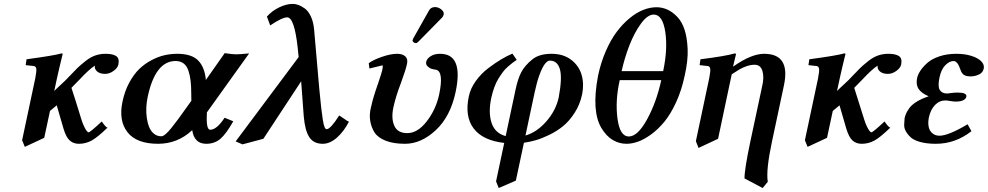

<svg xmlns="http://www.w3.org/2000/svg" viewBox="-20 -718 5016 975"><path d="M269.5 -321.3 255.4 -255.9Q266.6 -267.6 291 -289.8Q315.4 -312 327.1 -325.2Q356.9 -356.9 373 -372.6Q389.2 -388.2 414.6 -408.2Q439.9 -428.2 464.4 -436.5Q488.8 -444.8 516.6 -444.8Q552.2 -444.8 569.8 -433.3Q587.4 -421.9 581.1 -390.1Q577.1 -372.6 556.4 -357.7Q535.6 -342.8 513.7 -342.8Q486.8 -342.8 472.7 -355.7Q458.5 -368.7 461.9 -384.8Q433.6 -367.2 384.8 -314.9L342.8 -272Q360.4 -218.8 393.6 -110.8Q399.9 -90.3 407.5 -75Q415 -59.6 420.7 -52.7Q426.3 -45.9 429.7 -45.9Q437.5 -45.9 496.6 -101.1Q518.1 -70.3 525.9 -69.8Q475.6 -21 445.6 -4.4Q415.5 12.2 380.4 12.2Q353 12.2 334.5 -4.2Q315.9 -20.5 302.7 -64Q288.6 -110.8 268.1 -183.1L233.9 -154.8L204.6 -18.1L106 27.8L92.3 -5.9L159.2 -320.8Q166.5 -358.4 164.1 -370.1Q161.6 -381.8 150.4 -382.8L110.4 -387.2L114.7 -417Q252.9 -435.5 292 -446.8Q298.8 -446.8 298.3 -443.8Q280.3 -371.1 269.5 -321.3Z M951.7 -206.1 951.2 -241.2Q951.2 -279.8 948 -307.4Q944.8 -335 936.8 -359.1Q928.7 -383.3 912.4 -395.8Q896 -408.2 871.6 -408.2Q768.6 -408.2 730 -226.1Q724.6 -201.2 723.1 -174.3Q721.7 -147.5 725.3 -120.8Q729 -94.2 737.3 -73.2Q745.6 -52.2 761.7 -39.1Q777.8 -25.9 799.3 -25.9Q815.9 -25.9 848.9 -66.4Q881.8 -106.9 933.1 -180.2ZM879.4 -444.8Q953.1 -444.8 986.3 -410.9Q1019.5 -377 1025.4 -312L1121.1 -448.2Q1158.2 -442.4 1177 -442.1Q1195.8 -441.9 1245.1 -446.8L1028.3 -144L1030.8 -146Q1025.4 -59.1 1047.4 -59.1Q1080.6 -59.1 1120.6 -120.1L1164.6 -102.1Q1128.9 -38.6 1099.4 -13.2Q1069.8 12.2 1027.3 12.2Q966.3 12.2 956.1 -57.1Q883.3 11.7 783.2 12.2Q673.3 12.2 627.4 -46.6Q581.5 -105.5 602.1 -202.1Q613.3 -255.9 636.5 -298.6Q659.7 -341.3 687.7 -368.2Q715.8 -395 750 -412.8Q784.2 -430.7 815.9 -437.7Q847.7 -444.8 879.4 -444.8Z M1743.7 -104 1752 -100.1Q1726.6 -50.8 1691.2 -19.3Q1655.8 12.2 1619.1 12.2Q1572.8 12.2 1550.8 -21.2Q1528.8 -54.7 1522.5 -127L1509.3 -305.2Q1353 -67.4 1317.4 -13.2L1211.4 15.1L1176.8 0L1496.6 -428.2Q1496.1 -433.6 1495.4 -439.9Q1494.6 -446.3 1494.1 -451.4Q1493.7 -456.5 1492.9 -463.9Q1492.2 -471.2 1491.7 -476.1Q1474.6 -629.9 1438.5 -629.9Q1413.1 -629.9 1352.1 -588.9L1335.4 -633.8Q1361.3 -663.1 1397.9 -680.7Q1434.6 -698.2 1466.8 -698.2Q1480 -698.2 1494.6 -693.1Q1509.3 -688 1527.3 -675.3Q1545.4 -662.6 1558.6 -634.5Q1571.8 -606.4 1575.2 -566.9L1601.1 -270Q1606.9 -208 1610.8 -173.6Q1614.7 -139.2 1619.1 -111.1Q1623.5 -83 1628.2 -72.5Q1632.8 -62 1638.7 -62Q1658.2 -62 1702.6 -131.8Z M2189.9 -682.1Q2200.2 -682.1 2210.9 -676.8Q2221.7 -671.4 2228.5 -662.4Q2235.4 -653.3 2232.9 -644Q2231 -635.3 2225.1 -628.9L2105 -506.8Q2097.2 -499 2092.3 -499Q2085.9 -499 2080.1 -503.4Q2074.2 -507.8 2075.2 -513.2Q2076.7 -519 2078.1 -522L2158.7 -665Q2168 -682.1 2189.9 -682.1ZM2293.5 -250Q2267.1 -126 2192.9 -56.9Q2118.7 12.2 2036.6 12.2Q1978 12.2 1938.5 -3.4Q1898.9 -19 1882.1 -45.2Q1865.2 -71.3 1859.9 -105Q1854.5 -138.7 1864.3 -174.8Q1875 -224.6 1898.9 -291Q1918.5 -349.1 1920.9 -360.8Q1922.9 -369.1 1923.3 -375Q1923.8 -380.9 1923.6 -383.5Q1923.3 -386.2 1922.4 -386.2L1856 -370.1L1852.5 -397Q1874 -413.6 1918.9 -429.2Q1963.9 -444.8 1996.6 -444.8Q2024.4 -444.8 2038.3 -431.6Q2052.2 -418.5 2046.9 -394Q2040.5 -363.3 2016.1 -296.9Q1989.7 -229 1977.5 -171.9Q1965.8 -116.7 1982.4 -79.3Q1999 -42 2048.3 -42Q2101.1 -42 2147.5 -102.3Q2193.8 -162.6 2210 -237.8Q2234.4 -353.5 2194.8 -363.8Q2182.6 -365.2 2172.4 -368.2Q2162.1 -371.1 2151.6 -380.9Q2141.1 -390.6 2144.5 -404.8Q2147.9 -420.4 2167 -432.6Q2186 -444.8 2214.8 -444.8Q2335 -444.8 2293.5 -250Z M2817.4 -224.1Q2835.9 -324.7 2823 -367.4Q2810.1 -410.2 2772 -410.2Q2759.8 -410.2 2746.6 -392.8Q2733.4 -375.5 2719.7 -338.4Q2706.1 -301.3 2694.8 -248L2648.4 -29.8Q2707 -46.9 2755.1 -102.3Q2803.2 -157.7 2817.4 -224.1ZM2512.7 236.8 2499 203.1 2540.5 7.8Q2431.6 -4.4 2385.3 -65.7Q2338.9 -127 2360.8 -229Q2369.1 -269 2396 -306.4Q2422.9 -343.8 2458.7 -371.1Q2494.6 -398.4 2524.2 -416Q2553.7 -433.6 2582 -445.8L2604 -414.1Q2590.3 -404.8 2582 -398.4Q2573.7 -392.1 2559.1 -379.4Q2544.4 -366.7 2533.9 -352.5Q2523.4 -338.4 2511.5 -319.3Q2499.5 -300.3 2490.2 -274.9Q2481 -249.5 2474.6 -220.2Q2459 -146 2476.3 -93.8Q2493.7 -41.5 2547.9 -26.9L2597.7 -261.2Q2609.4 -317.4 2627 -351.1Q2644.5 -384.8 2682.6 -416Q2717.8 -444.8 2780.8 -444.8Q2840.8 -444.8 2880.6 -414.3Q2920.4 -383.8 2933.6 -337.4Q2946.8 -291 2936 -238.8Q2925.3 -187.5 2898.4 -145.8Q2871.6 -104 2840.1 -78.1Q2808.6 -52.2 2769.8 -33.4Q2731 -14.6 2700.4 -5.9Q2669.9 2.9 2640.6 6.8L2599.6 199.2Z M3337.9 -311H3127Q3103.5 -206.1 3115.7 -115.5Q3127.9 -24.9 3173.1 -24.9Q3218.3 -24.9 3265.9 -111.8Q3313.5 -198.7 3337.9 -311ZM3299.8 -644Q3268.1 -644 3234.4 -597.4Q3200.7 -550.8 3176 -487.1Q3151.4 -423.3 3136.7 -356.9H3347.7Q3371.6 -470.2 3358.2 -557.1Q3344.7 -644 3299.8 -644ZM3017.1 -334Q3031.2 -400.9 3056.4 -458.5Q3081.5 -516.1 3111.8 -556.4Q3142.1 -596.7 3176.8 -625.2Q3211.4 -653.8 3246.1 -667.5Q3280.8 -681.2 3314 -681.2Q3341.8 -681.2 3367.7 -669.9Q3393.6 -658.7 3418 -633.8Q3442.4 -608.9 3455.8 -568.6Q3469.2 -528.3 3471.9 -470Q3474.6 -411.6 3457 -334Q3441.4 -259.8 3413.6 -199.2Q3385.7 -138.7 3354.2 -100.3Q3322.8 -62 3287.1 -35.9Q3251.5 -9.8 3220.2 1.2Q3189 12.2 3161.6 12.2Q3124 12.2 3091.6 -7.1Q3059.1 -26.4 3033.9 -68.1Q3008.8 -109.9 3004.2 -175.5Q2999.5 -241.2 3017.1 -334Z M3704.6 -380.9Q3795.4 -444.8 3860.4 -444.8Q3995.1 -444.8 3960.9 -284.2L3900.4 0Q3869.1 146.5 3878.9 205.1L3853 236.8L3760.7 188Q3760.3 142.6 3790.5 0L3849.6 -276.9Q3861.3 -323.2 3852.1 -356.2Q3842.8 -389.2 3812 -389.2Q3792.5 -389.2 3772.5 -382.3Q3752.4 -375.5 3737.1 -366.7Q3721.7 -357.9 3695.8 -340.8L3626.5 -13.2L3527.3 33.2L3513.7 -1L3581.5 -320.8Q3588.9 -358.4 3586.4 -370.4Q3584 -382.3 3572.8 -382.8L3532.7 -387.2L3537.1 -417Q3662.6 -432.6 3711.4 -446.8Q3716.3 -445.8 3717.8 -443.8L3702.6 -380.9Z M4244.6 -321.3 4230.5 -255.9Q4241.7 -267.6 4266.1 -289.8Q4290.5 -312 4302.2 -325.2Q4332 -356.9 4348.1 -372.6Q4364.3 -388.2 4389.6 -408.2Q4415 -428.2 4439.5 -436.5Q4463.9 -444.8 4491.7 -444.8Q4527.3 -444.8 4544.9 -433.3Q4562.5 -421.9 4556.2 -390.1Q4552.2 -372.6 4531.5 -357.7Q4510.7 -342.8 4488.8 -342.8Q4461.9 -342.8 4447.8 -355.7Q4433.6 -368.7 4437 -384.8Q4408.7 -367.2 4359.9 -314.9L4317.9 -272Q4335.4 -218.8 4368.7 -110.8Q4375 -90.3 4382.6 -75Q4390.1 -59.6 4395.8 -52.7Q4401.4 -45.9 4404.8 -45.9Q4412.6 -45.9 4471.7 -101.1Q4493.2 -70.3 4501 -69.8Q4450.7 -21 4420.7 -4.4Q4390.6 12.2 4355.5 12.2Q4328.1 12.2 4309.6 -4.2Q4291 -20.5 4277.8 -64Q4263.7 -110.8 4243.2 -183.1L4209 -154.8L4179.7 -18.1L4081.1 27.8L4067.4 -5.9L4134.3 -320.8Q4141.6 -358.4 4139.2 -370.1Q4136.7 -381.8 4125.5 -382.8L4085.4 -387.2L4089.8 -417Q4228 -435.5 4267.1 -446.8Q4273.9 -446.8 4273.4 -443.8Q4255.4 -371.1 4244.6 -321.3Z M4696.8 -121.1Q4691.9 -95.2 4695.8 -74.7Q4699.7 -54.2 4714.4 -41.5Q4729 -28.8 4751 -28.8Q4795.9 -28.8 4893.6 -86.9L4913.1 -51.8Q4831.5 12.2 4732.4 12.2Q4688.5 12.2 4655.8 3.7Q4623 -4.9 4606.9 -18.8Q4590.8 -32.7 4580.8 -49.8Q4570.8 -66.9 4571.5 -84.5Q4572.3 -102.1 4573.7 -118.2Q4576.7 -130.9 4581.1 -141.1Q4585.4 -151.4 4597.2 -168.2Q4608.9 -185.1 4634 -200.9Q4659.2 -216.8 4695.8 -229Q4658.7 -245.1 4644.5 -266.6Q4630.4 -288.1 4637.2 -321.8Q4641.1 -339.4 4653.8 -358.9Q4666.5 -378.4 4689.2 -398.7Q4711.9 -418.9 4750.5 -431.9Q4789.1 -444.8 4836.4 -444.8Q4879.4 -444.8 4913.3 -434.1Q4947.3 -423.3 4963.4 -406.2Q4979.5 -389.2 4975.6 -370.1Q4971.2 -348.6 4950.7 -339.4Q4930.2 -330.1 4910.2 -330.1Q4884.3 -330.1 4873.5 -338.6Q4862.8 -347.2 4857.4 -363.8Q4842.8 -407.7 4822.8 -408.2Q4802.2 -408.2 4781 -387.5Q4759.8 -366.7 4751 -325.2Q4741.2 -279.3 4752.2 -261.2Q4763.2 -243.2 4789.6 -243.2Q4793 -244.1 4797.9 -244.1Q4824.7 -248 4841.8 -248Q4891.6 -248 4887.2 -227.1Q4881.8 -202.1 4831.1 -202.1Q4828.6 -202.1 4824.2 -202.6Q4819.8 -203.1 4814 -203.9Q4808.1 -204.6 4804.7 -205.1Q4789.1 -208 4781.2 -208Q4750.5 -208 4728 -184.8Q4705.6 -161.6 4696.8 -121.1Z"/></svg>

Font: Linux Libertine Slanted
Style: Semibold Slanted
Weight: 600
Designer: Philipp H. Poll
Foundry: Philipp H. Poll
Version: Version 5.1.1